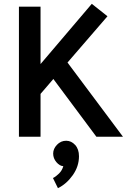

<svg xmlns="http://www.w3.org/2000/svg" viewBox="-20 -715 666 1004"><path d="M484 0 259 -302 192 -224V0H79V-680H192V-380L460 -695L542 -630L333 -388L623 0ZM326 21Q353 21 373 43Q393 65 393 102Q393 155 360.5 201Q328 247 283 269Q276 256 270 242.5Q264 229 257 216Q273 208 289 192Q305 176 311 154Q292 153 275 133Q258 113 258 88Q258 63 278 42Q298 21 326 21Z"/></svg>

Font: Palanquin SemiBold
Style: Regular
Weight: 600
Designer: Pria Ravichandran
Version: Version 1.0.4